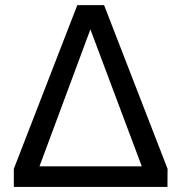

<svg xmlns="http://www.w3.org/2000/svg" viewBox="-20 -733 721 753"><path d="M134.8 -80.6H536.1L334.5 -617.7ZM34.2 -70.8 283.2 -712.9H388.2L637.2 -70.8L636.7 0H34.2Z"/></svg>

Font: Andika FrenchTight
Style: Regular
Weight: 400
Designer: Victor Gaultney, Annie Olsen, Julie Remington, Don Collingsworth, Eric Hays, Becca Hirsbrunner
Foundry: SIL International
Version: Version 5.000 ; Dig1 Dig4Opn Dig7 LnSpcTght